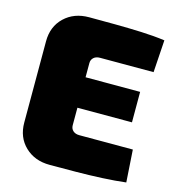

<svg xmlns="http://www.w3.org/2000/svg" viewBox="-105 -784 805 877"><g transform="rotate(15 298.0 -345.0)"><path d="M209 -694Q269 -694 332.5 -693.5Q396 -693 457 -690.5Q518 -688 568 -681L558 -528H305Q286 -528 275 -518Q264 -508 264 -492V-198Q264 -182 275 -172Q286 -162 305 -162H558L568 -9Q518 -3 457 0Q396 3 332.5 3.5Q269 4 209 4Q138 4 92.5 -39.5Q47 -83 47 -153V-537Q47 -607 92.5 -650.5Q138 -694 209 -694ZM65 -425H522V-281H65Z"/></g></svg>

Font: Exo 2 Black
Style: Regular
Weight: 900
Designer: Natanael Gama
Foundry: Natanael Gama
Version: Version 2.010